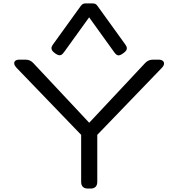

<svg xmlns="http://www.w3.org/2000/svg" viewBox="-20 -1097 1037 1117"><path d="M452.1 -39.1V-312.5L76.7 -702.1Q64.9 -714.4 63 -725.3Q61 -736.3 69.1 -743.2Q77.1 -750 92.8 -750H127Q142.1 -750 153.3 -745.1Q164.6 -740.2 174.8 -729L499 -382.8L823.2 -729Q833.5 -740.2 844.7 -745.1Q856 -750 871.1 -750H900.9Q918 -750 926.8 -743.2Q935.5 -736.3 934.3 -725.3Q933.1 -714.4 921.4 -702.1L545.9 -312.5V-39.1Q545.9 -20 535.9 -10Q525.9 0 506.8 0H491.2Q472.2 0 462.2 -10Q452.1 -20 452.1 -39.1ZM287.6 -837.4 449.2 -1061.5Q457 -1071.8 463.4 -1074.5Q469.7 -1077.1 479 -1077.1H518.1Q527.8 -1077.1 534.2 -1074.5Q540.5 -1071.8 547.9 -1061.5L709.5 -837.4Q716.3 -827.6 717.8 -819.8Q719.2 -812 714.6 -804.2Q710 -796.4 698.2 -788.1L693.4 -784.7Q681.6 -776.4 673.3 -775.1Q665 -773.9 658.7 -778.3Q652.3 -782.7 645 -792.5L498.5 -996.1L352.1 -793Q344.7 -783.2 338.4 -778.8Q332 -774.4 323.5 -775.6Q314.9 -776.9 303.7 -784.7L298.8 -788.1Q287.6 -795.9 283 -804Q278.3 -812 279.5 -820.1Q280.8 -828.1 287.6 -837.4Z"/></svg>

Font: Gyrochrome
Style: Regular
Weight: 400
Designer: David Moles
Foundry: David Moles
Version: Version 1.005;Glyphs 3.2.3 (3260)